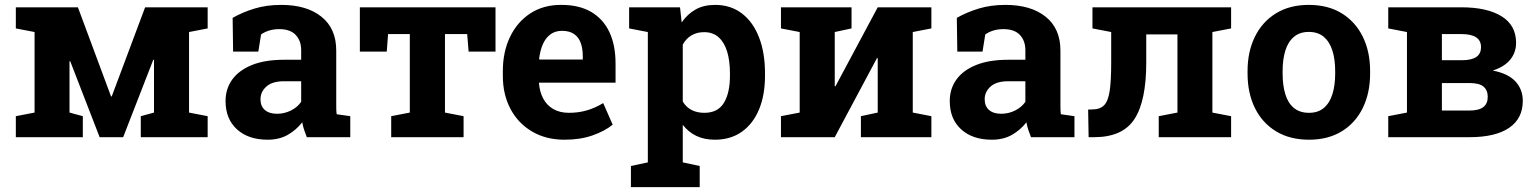

<svg xmlns="http://www.w3.org/2000/svg" viewBox="-20 -558 6248 781"><path d="M44.4 0V-85.4L120.6 -100.1V-427.7L44.4 -442.4V-528.3H120.6H296.9L431.6 -166H434.6L570.3 -528.3H749H824.7V-442.4L749 -427.7V-100.1L824.7 -85.4V0H552.7V-85.4L606.4 -100.1V-314.5L603.5 -314.9L481 0H385.3L265.6 -309.1L262.7 -308.6V-100.1L316.9 -85.4V0Z M1068.8 10.3Q990.2 10.3 943.8 -32Q897.5 -74.2 897.5 -147Q897.5 -196.8 924.6 -234.4Q951.7 -272 1004.6 -293.5Q1057.6 -314.9 1135.3 -314.9H1205.1V-354Q1205.1 -392.1 1182.9 -415.8Q1160.6 -439.5 1116.2 -439.5Q1093.3 -439.5 1075 -433.8Q1056.6 -428.2 1042 -418L1030.8 -348.1H928.2L926.3 -485.4Q967.8 -508.8 1016.1 -523.4Q1064.5 -538.1 1124 -538.1Q1227.5 -538.1 1287.6 -490Q1347.7 -441.9 1347.7 -352.5V-134.8Q1347.7 -124 1347.9 -113.5Q1348.1 -103 1349.6 -93.3L1404.8 -85.4V0H1228Q1222.7 -13.7 1217.3 -29.3Q1211.9 -44.9 1209.5 -60.5Q1184.1 -28.3 1149.7 -9Q1115.2 10.3 1068.8 10.3ZM1106.9 -95.2Q1136.7 -95.2 1163.6 -108.6Q1190.4 -122.1 1205.1 -144V-227.5H1134.8Q1087.9 -227.5 1063.7 -206.1Q1039.6 -184.6 1039.6 -154.3Q1039.6 -126 1057.4 -110.6Q1075.2 -95.2 1106.9 -95.2Z M1571.3 0V-85.4L1647 -100.1V-419.4H1558.6L1553.2 -348.1H1443.8V-528.3H1995.6V-348.1H1886.2L1880.4 -419.4H1790V-100.1L1865.7 -85.4V0Z M2276.4 10.3Q2200.7 10.3 2144 -23.2Q2087.4 -56.6 2056.4 -115.2Q2025.4 -173.8 2025.4 -249V-268.6Q2025.4 -347.2 2054.7 -408Q2084 -468.8 2137 -503.4Q2189.9 -538.1 2261.7 -538.1Q2262.7 -538.1 2263.7 -538.1Q2335.4 -538.1 2384.3 -509.8Q2433.1 -481.4 2458.5 -428.2Q2483.9 -375 2483.9 -299.3V-221.7H2173.3L2172.4 -218.8Q2175.3 -184.1 2189.7 -157Q2204.1 -129.9 2230.5 -114.5Q2256.8 -99.1 2294.4 -99.1Q2333.5 -99.1 2367.4 -109.1Q2401.4 -119.1 2433.6 -138.7L2472.2 -50.8Q2439.5 -24.4 2389.9 -7.1Q2340.3 10.3 2276.4 10.3ZM2174.3 -315.9H2350.6V-328.6Q2350.6 -360.8 2342 -384Q2333.5 -407.2 2314.7 -419.9Q2295.9 -432.6 2266.1 -432.6Q2237.8 -432.6 2218.3 -417.7Q2198.7 -402.8 2187.7 -377Q2176.8 -351.1 2172.9 -318.4Z M2546.4 203.1V117.2L2615.2 102.5V-427.7L2539.1 -442.4V-528.3H2746.1L2752.9 -466.8Q2776.4 -501 2809.6 -519.5Q2842.8 -538.1 2888.7 -538.1Q2952.6 -538.1 2998 -503.2Q3043.5 -468.3 3067.6 -405.8Q3091.8 -343.3 3091.8 -259.8V-249.5Q3091.8 -171.4 3067.6 -113Q3043.5 -54.7 2997.8 -22.2Q2952.1 10.3 2887.7 10.3Q2845.2 10.3 2812.7 -5.1Q2780.3 -20.5 2757.3 -50.3V102.5L2826.2 117.2V203.1ZM2845.2 -99.1Q2899.9 -99.1 2924.6 -139.6Q2949.2 -180.2 2949.2 -249.5V-259.8Q2949.2 -310.1 2938 -347.4Q2926.8 -384.8 2903.6 -406Q2880.4 -427.2 2844.2 -427.2Q2814.9 -427.2 2792.7 -414.1Q2770.5 -400.9 2757.3 -376.5V-145Q2770.5 -122.6 2792.7 -110.8Q2814.9 -99.1 2845.2 -99.1Z M3156.7 0V-85.4L3232.9 -100.1V-427.7L3156.7 -442.4V-528.3H3375.5H3443.8V-442.4L3375.5 -427.7V-207.5L3378.4 -207L3550.3 -528.3H3692.9H3768.6V-442.4L3692.9 -427.7V-100.1L3768.6 -85.4V0H3481.9V-85.4L3550.3 -100.1V-321.3L3547.4 -321.8L3375.5 0Z M4014.6 10.3Q3936 10.3 3889.6 -32Q3843.3 -74.2 3843.3 -147Q3843.3 -196.8 3870.4 -234.4Q3897.5 -272 3950.4 -293.5Q4003.4 -314.9 4081.1 -314.9H4150.9V-354Q4150.9 -392.1 4128.7 -415.8Q4106.4 -439.5 4062 -439.5Q4039.1 -439.5 4020.8 -433.8Q4002.4 -428.2 3987.8 -418L3976.6 -348.1H3874L3872.1 -485.4Q3913.6 -508.8 3961.9 -523.4Q4010.3 -538.1 4069.8 -538.1Q4173.3 -538.1 4233.4 -490Q4293.5 -441.9 4293.5 -352.5V-134.8Q4293.5 -124 4293.7 -113.5Q4293.9 -103 4295.4 -93.3L4350.6 -85.4V0H4173.8Q4168.5 -13.7 4163.1 -29.3Q4157.7 -44.9 4155.3 -60.5Q4129.9 -28.3 4095.5 -9Q4061 10.3 4014.6 10.3ZM4052.7 -95.2Q4082.5 -95.2 4109.4 -108.6Q4136.2 -122.1 4150.9 -144V-227.5H4080.6Q4033.7 -227.5 4009.5 -206.1Q3985.4 -184.6 3985.4 -154.3Q3985.4 -126 4003.2 -110.6Q4021 -95.2 4052.7 -95.2Z M4408.2 0 4406.2 -112.3 4421.9 -112.8Q4454.6 -112.8 4471.2 -129.9Q4487.8 -147 4493.9 -188.5Q4500 -230 4500 -303.2V-427.7L4423.8 -442.4V-528.3H4911.6H4987.8V-442.4L4911.6 -427.7V-100.1L4987.8 -85.4V0H4693.4V-85.4L4769.5 -100.1V-418H4642.6V-303.2Q4642.6 -147 4594.5 -73.5Q4546.4 0 4430.7 0Z M5304.7 10.3Q5226.6 10.3 5170.4 -23.9Q5114.3 -58.1 5084.5 -118.9Q5054.7 -179.7 5054.7 -258.8V-269Q5054.7 -347.7 5084.5 -408.4Q5114.3 -469.2 5170.2 -503.7Q5226.1 -538.1 5303.7 -538.1Q5382.3 -538.1 5438 -503.7Q5493.7 -469.2 5523.4 -408.7Q5553.2 -348.1 5553.2 -269V-258.8Q5553.2 -179.7 5523.4 -118.9Q5493.7 -58.1 5438 -23.9Q5382.3 10.3 5304.7 10.3ZM5304.7 -99.1Q5341.8 -99.1 5365.2 -119.1Q5388.7 -139.2 5399.9 -175Q5411.1 -210.9 5411.1 -258.8V-269Q5411.1 -315.9 5399.9 -351.8Q5388.7 -387.7 5365 -408Q5341.3 -428.2 5303.7 -428.2Q5267.1 -428.2 5243.2 -408Q5219.2 -387.7 5208.3 -351.8Q5197.3 -315.9 5197.3 -269V-258.8Q5197.3 -210.9 5208.3 -174.8Q5219.2 -138.7 5243.2 -118.9Q5267.1 -99.1 5304.7 -99.1Z M5627 0V-85.4L5703.1 -100.1V-427.7L5627 -442.4V-528.3H5703.1H5923.8Q6029.3 -528.3 6088.1 -491.7Q6147 -455.1 6147 -383.8Q6147 -344.7 6123.5 -315.7Q6100.1 -286.6 6052.2 -271Q6115.2 -258.8 6144.8 -226.3Q6174.3 -193.8 6174.3 -147.9Q6174.3 -75.7 6118.4 -37.8Q6062.5 0 5958 0ZM5845.2 -108.4H5957.5Q5995.1 -108.4 6013.4 -122.3Q6031.7 -136.2 6031.7 -164.1Q6031.7 -190.9 6014.6 -205.6Q5997.6 -220.2 5958 -220.2H5845.2ZM5845.2 -313H5927.7Q5967.8 -313.5 5986.1 -326.9Q6004.4 -340.3 6004.4 -366.2Q6004.4 -419.4 5924.8 -419.4H5845.2Z"/></svg>

Font: Robotiche
Style: Bold
Weight: 700
Designer: Google
Version: Version 2.001